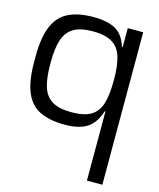

<svg xmlns="http://www.w3.org/2000/svg" viewBox="-135 -740 938 1130"><g transform="rotate(15 334.0 -175.0)"><path d="M504 295V-126H499Q478 -55 429.5 -22Q381 11 292 11Q202 11 142 -17Q82 -45 52.5 -113.5Q23 -182 23 -302V-332Q23 -450 52.5 -518.5Q82 -587 142 -616Q202 -645 292 -645Q380 -645 429 -617Q478 -589 499 -519H504V-634H598V295ZM311 -70Q389 -70 430.5 -95.5Q472 -121 488 -174Q504 -227 504 -309V-325Q504 -407 487.5 -459.5Q471 -512 429 -537.5Q387 -563 311 -563Q236 -563 194 -537.5Q152 -512 135 -459.5Q118 -407 118 -325V-309Q118 -227 134.5 -174Q151 -121 193 -95.5Q235 -70 311 -70Z"/></g></svg>

Font: Matangi SemiBold
Style: Regular
Weight: 600
Designer: Prashant Pant
Foundry: The Graphic Ant
Version: Version 3.002